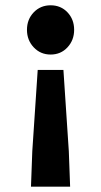

<svg xmlns="http://www.w3.org/2000/svg" viewBox="-20 -528 380 722"><path d="M96.5 173.9 101.4 40.9 121.8 -264.9H218.5L238.8 40.9L243.7 173.9ZM170.3 -322.9Q132.3 -322.9 106.8 -350Q81.4 -377 81.4 -415.8Q81.4 -455.1 106.8 -481.6Q132.3 -508.1 170.3 -508.1Q208.7 -508.1 233.8 -481.6Q258.8 -455.1 258.8 -415.8Q258.8 -377 233.8 -350Q208.7 -322.9 170.3 -322.9Z"/></svg>

Font: Mada
Style: Regular
Weight: 400
Designer: Khaled Hosny
Version: Version 1.5